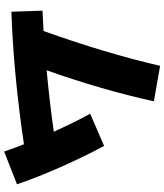

<svg xmlns="http://www.w3.org/2000/svg" viewBox="45 -802 774 904"><g transform="rotate(90 432.0 -350.0)"><path d="M126 -168Q230.5 -460 290 -716.8L457 -687.5Q403.3 -443.4 311 -182.6Q454.1 -195.8 600.1 -216.3Q557.1 -311.5 515.6 -387.7L667 -453.1Q717.3 -359.9 766.6 -248.5Q815.9 -137.2 847.7 -43L693.4 17.6Q675.8 -34.2 659.2 -75.7Q330.1 -26.9 35.2 -16.6L30.3 -163.1Z"/></g></svg>

Font: Pretendard GOV Black
Style: Regular
Weight: 900
Designer: Base glyphs from Inter by Rasmus Andersson; Hangeul glyphs from Noto Sans CJK(Source Han Sans) by Jang Soo-young and Kan
Foundry: Kil Hyung-jin
Version: Version 1.309